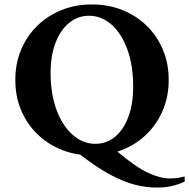

<svg xmlns="http://www.w3.org/2000/svg" viewBox="-20 -690 852 865"><path d="M686 155Q639 155 589 142.5Q539 130 478.5 98Q418 66 342 7Q257 -5 190.5 -51Q124 -97 86.5 -169Q49 -241 49 -330Q49 -404 75 -466Q101 -528 147.5 -573.5Q194 -619 257 -644.5Q320 -670 394 -670Q469 -670 532 -644.5Q595 -619 641.5 -573.5Q688 -528 714 -466Q740 -404 740 -330Q740 -252 711 -187Q682 -122 630 -75.5Q578 -29 509 -7Q592 63 647 88.5Q702 114 746 114Q768 114 784.5 111Q801 108 812 105V128Q790 139 759 147Q728 155 686 155ZM410 -42Q460 -42 498.5 -74Q537 -106 558.5 -164Q580 -222 580 -300Q580 -396 553.5 -468Q527 -540 482 -579.5Q437 -619 381 -619Q331 -619 292 -587.5Q253 -556 230.5 -498Q208 -440 208 -362Q208 -266 235 -194Q262 -122 308 -82Q354 -42 410 -42Z"/></svg>

Font: Spectral SC
Style: Bold
Weight: 700
Designer: Jean-Baptiste Levee
Foundry: Production Type
Version: Version 2.001